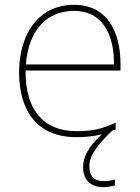

<svg xmlns="http://www.w3.org/2000/svg" viewBox="-20 -624 580 795"><path d="M350 65C350 15 391 -32 446 -84C451 -85 455 -87 459 -89V-116C397 -88 360 -81 296 -81C159 -81 84 -171 86 -332H479V-357C479 -496 422 -604 287 -604C133 -604 59 -474 59 -325C59 -170 130 -56 296 -56C336 -56 370 -60 402 -68C346 -17 324 26 324 69C324 124 360 151 406 151C427 151 445 147 456 143V119C445 123 427 126 408 126C369 126 350 104 350 65ZM287 -579C399 -579 453 -489 452 -357H87C99 -502 175 -579 287 -579Z"/></svg>

Font: Noto Sans Malayalam UI Thin
Style: Regular
Weight: 100
Designer: Jelle Bosma - Monotype Design Team
Foundry: Monotype Imaging Inc.
Version: Version 2.104